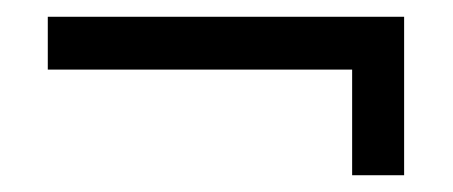

<svg xmlns="http://www.w3.org/2000/svg" viewBox="-20 -407 540 229"><path d="M37 -387H462V-198H400V-324H37Z"/></svg>

Font: PTSerif
Style: Italic
Weight: 400
Italic angle: -12°
Designer: A.Korolkova, O.Umpeleva, V.Yefimov
Foundry: ParaType Ltd
Version: Version 1.000W OFL; ttfautohint (v1.2) -l 8 -r 50 -G 200 -x 